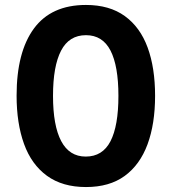

<svg xmlns="http://www.w3.org/2000/svg" viewBox="-20 -745 693 775"><path d="M606 -358Q606 -245 575.5 -162.5Q545 -80 483.5 -35Q422 10 327 10Q232 10 169.5 -35.5Q107 -81 77 -164Q47 -247 47 -359Q47 -535 117 -630Q187 -725 327 -725Q422 -725 484 -680Q546 -635 576 -553Q606 -471 606 -358ZM194 -358Q194 -238 227 -175.5Q260 -113 326 -113Q394 -113 426 -175Q458 -237 458 -358Q458 -479 426 -541Q394 -603 327 -603Q259 -603 226.5 -540.5Q194 -478 194 -358Z"/></svg>

Font: Noto Sans Khmer UI Condensed
Style: Bold
Weight: 700
Width: 3
Designer: Danh Hong and the Monotype Design Team
Foundry: Monotype Imaging Inc.
Version: Version 2.002; ttfautohint (v1.8.4.7-5d5b)